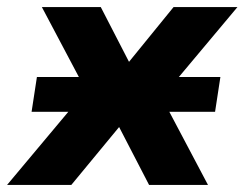

<svg xmlns="http://www.w3.org/2000/svg" viewBox="-53 -521 689 541"><path d="M-33 0 214 -295 219 -210 65 -501H231L314 -340H305L436 -501H616L373 -211L376 -297L533 0H367L278 -172H290L148 0ZM36 -206 51 -304H568L553 -206Z"/></svg>

Font: Nunito Sans 8pt ExtraBold
Style: Italic
Weight: 800
Italic angle: -9°
Version: Version 3.101;gftools[0.9.27]